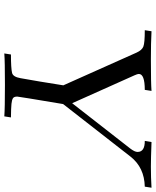

<svg xmlns="http://www.w3.org/2000/svg" viewBox="64 -787 723 891"><g transform="rotate(90 425.5 -341.5)"><path d="M120.1 -651.9 125 -683.1Q180.2 -680.2 254.9 -680.2Q366.7 -680.2 401.9 -683.1L397 -651.9Q322.8 -651.9 323.2 -624Q323.2 -618.2 329.1 -605L459 -314.9L668.9 -584Q685.1 -605 685.1 -618.2Q685.1 -652.3 633.8 -651.9L639.2 -683.1Q717.3 -680.2 752.9 -680.2Q803.7 -680.2 851.1 -683.1L846.2 -651.9Q757.3 -649.9 707 -585.9L462.9 -272.9Q427.7 -63 428.2 -60.1Q428.2 -44.9 436 -40Q443.8 -35.2 461.9 -33.2Q481.9 -31.2 524.9 -30.8L520 0Q483.9 -2.9 374 -2.9Q264.2 -2.9 228 0L232.9 -30.8Q296.9 -30.8 318.8 -36.1Q336.9 -41 342.8 -75.2Q357.9 -158.2 376 -273.9L224.1 -613.8Q212.9 -638.7 196 -645.3Q179.2 -651.9 120.1 -651.9Z"/></g></svg>

Font: CMU Serif Extra
Style: RomanSlanted
Weight: 500
Italic angle: -9.46001°
Version: Version 0.7.0